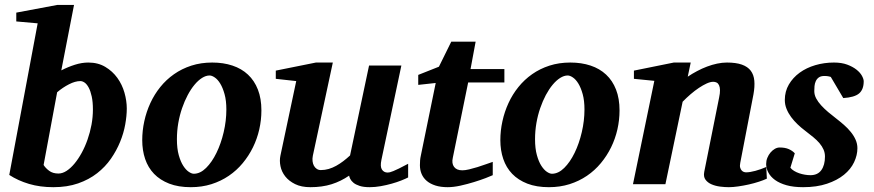

<svg xmlns="http://www.w3.org/2000/svg" viewBox="-20 -757 3590 789"><path d="M361.8 -307.1Q361.8 -338.4 356.9 -360.6Q352.1 -382.8 344.5 -397Q336.9 -411.1 327.9 -417.5Q318.8 -423.8 310.1 -423.8Q289.1 -423.8 263.4 -410.6Q237.8 -397.5 214.8 -377.9L159.2 -79.1Q167 -66.4 181.9 -55.2Q196.8 -43.9 220.2 -43.9Q236.8 -43.9 253.7 -54.9Q270.5 -65.9 286.1 -84.7Q301.8 -103.5 315.7 -128.9Q329.6 -154.3 339.8 -183.6Q350.1 -212.9 356 -244.4Q361.8 -275.9 361.8 -307.1ZM501 -311Q501 -281.2 494.6 -245.6Q488.3 -210 473.6 -174.1Q459 -138.2 435.8 -104.7Q412.6 -71.3 379.2 -45.2Q345.7 -19 301 -3.4Q256.3 12.2 199.2 12.2Q144.5 12.2 99.4 -1.2Q54.2 -14.6 18.1 -38.1L134.8 -661.1L46.9 -668.9V-705.1L215.8 -736.8H284.2L231.9 -467.8Q259.3 -481.9 287.8 -491Q316.4 -500 342.8 -500Q382.8 -500 412.6 -482.2Q442.4 -464.4 462.2 -437Q481.9 -409.7 491.5 -376Q501 -342.3 501 -311Z M910.2 -307.1Q910.2 -343.8 902.8 -370.1Q895.5 -396.5 885 -413.6Q874.5 -430.7 862.5 -438.7Q850.6 -446.8 841.3 -446.8Q826.2 -446.8 810.3 -436.8Q794.4 -426.8 779.5 -408.9Q764.6 -391.1 751.5 -366.5Q738.3 -341.8 728.3 -312.7Q718.3 -283.7 712.6 -251.2Q707 -218.8 707 -185.1Q707 -146.5 714.6 -119.4Q722.2 -92.3 733.2 -75.4Q744.1 -58.6 755.9 -50.8Q767.6 -43 776.4 -43Q802.7 -43 826.9 -66.9Q851.1 -90.8 869.6 -128.9Q888.2 -167 899.2 -213.9Q910.2 -260.7 910.2 -307.1ZM1054.2 -303.2Q1054.2 -263.7 1045.4 -225.1Q1036.6 -186.5 1019.5 -151.6Q1002.4 -116.7 977.5 -86.7Q952.6 -56.6 920.4 -34.7Q888.2 -12.7 848.9 -0.2Q809.6 12.2 764.2 12.2Q712.9 12.2 675.3 -2.4Q637.7 -17.1 613 -42.7Q588.4 -68.4 576.4 -103.8Q564.5 -139.2 564.5 -181.2Q564.5 -220.2 573 -259Q581.5 -297.9 597.9 -333.5Q614.3 -369.1 638.7 -399.4Q663.1 -429.7 695.1 -452.1Q727.1 -474.6 766.4 -487.3Q805.7 -500 852.1 -500Q897.9 -500 935.3 -487.5Q972.7 -475.1 999 -450.4Q1025.4 -425.8 1039.8 -388.9Q1054.2 -352.1 1054.2 -303.2Z M1657.2 -27.8Q1647 -22.5 1629.2 -15.4Q1611.3 -8.3 1589.6 -2.2Q1567.9 3.9 1544.4 8.1Q1521 12.2 1499.5 12.2Q1473.6 12.2 1457.5 6.8Q1441.4 1.5 1432.4 -6.1Q1423.3 -13.7 1419.4 -21.7Q1415.5 -29.8 1414.6 -35.2Q1381.3 -12.2 1342.8 0Q1304.2 12.2 1255.4 12.2Q1218.3 12.2 1192.6 -0.5Q1167 -13.2 1152.1 -32.2Q1137.2 -51.3 1132.6 -74Q1127.9 -96.7 1132.3 -117.2L1197.3 -423.8L1113.3 -433.1V-466.8L1278.3 -500H1347.7L1265.6 -117.2Q1263.2 -105.5 1264.4 -94.7Q1265.6 -84 1270 -75.9Q1274.4 -67.9 1281.7 -63Q1289.1 -58.1 1298.3 -58.1Q1314.9 -58.1 1330.8 -62.7Q1346.7 -67.4 1361.6 -75.7Q1376.5 -84 1390.6 -94.7Q1404.8 -105.5 1418.5 -118.2L1496.6 -487.8H1629.4L1547.4 -100.1Q1541.5 -72.3 1549.6 -60.1Q1557.6 -47.9 1573.2 -47.9Q1577.1 -47.9 1582.3 -49.1Q1587.4 -50.3 1596.4 -54Q1605.5 -57.6 1619.9 -64.7Q1634.3 -71.8 1657.2 -84Z M1903.8 -418 1840.8 -108.9Q1835.4 -85.4 1845.9 -71.3Q1856.4 -57.1 1879.9 -57.1Q1891.6 -57.1 1908 -61Q1924.3 -64.9 1941.9 -70.3Q1959.5 -75.7 1976.1 -81.8Q1992.7 -87.9 2004.9 -91.8V-37.1Q1996.6 -33.2 1975.6 -25.1Q1954.6 -17.1 1927.7 -8.8Q1900.9 -0.5 1872.1 5.9Q1843.3 12.2 1819.8 12.2Q1791 12.2 1769.5 5.4Q1748 -1.5 1733.9 -13.4Q1719.7 -25.4 1712.6 -42Q1705.6 -58.6 1705.6 -78.1Q1705.6 -87.9 1706.3 -97.7Q1707 -107.4 1709.5 -118.2L1770.5 -416L1698.7 -408.2V-449.2L1783.7 -482.9L1834.5 -585.9H1934.6L1913.6 -473.1H2052.7V-418Z M2381.8 -307.1Q2381.8 -343.8 2374.5 -370.1Q2367.2 -396.5 2356.7 -413.6Q2346.2 -430.7 2334.2 -438.7Q2322.3 -446.8 2313 -446.8Q2297.9 -446.8 2282 -436.8Q2266.1 -426.8 2251.2 -408.9Q2236.3 -391.1 2223.1 -366.5Q2210 -341.8 2200 -312.7Q2189.9 -283.7 2184.3 -251.2Q2178.7 -218.8 2178.7 -185.1Q2178.7 -146.5 2186.3 -119.4Q2193.8 -92.3 2204.8 -75.4Q2215.8 -58.6 2227.5 -50.8Q2239.3 -43 2248 -43Q2274.4 -43 2298.6 -66.9Q2322.8 -90.8 2341.3 -128.9Q2359.9 -167 2370.8 -213.9Q2381.8 -260.7 2381.8 -307.1ZM2525.9 -303.2Q2525.9 -263.7 2517.1 -225.1Q2508.3 -186.5 2491.2 -151.6Q2474.1 -116.7 2449.2 -86.7Q2424.3 -56.6 2392.1 -34.7Q2359.9 -12.7 2320.6 -0.2Q2281.2 12.2 2235.8 12.2Q2184.6 12.2 2147 -2.4Q2109.4 -17.1 2084.7 -42.7Q2060.1 -68.4 2048.1 -103.8Q2036.1 -139.2 2036.1 -181.2Q2036.1 -220.2 2044.7 -259Q2053.2 -297.9 2069.6 -333.5Q2085.9 -369.1 2110.4 -399.4Q2134.8 -429.7 2166.7 -452.1Q2198.7 -474.6 2238 -487.3Q2277.3 -500 2323.7 -500Q2369.6 -500 2407 -487.5Q2444.3 -475.1 2470.7 -450.4Q2497.1 -425.8 2511.5 -388.9Q2525.9 -352.1 2525.9 -303.2Z M3131.3 -22.9Q3118.2 -16.6 3098.6 -10.3Q3079.1 -3.9 3057.4 1Q3035.6 5.9 3013.9 9Q2992.2 12.2 2975.1 12.2Q2958.5 12.2 2939.2 9.8Q2919.9 7.3 2904.1 0.5Q2888.2 -6.3 2879.2 -18.6Q2870.1 -30.8 2874 -50.8L2935.1 -356Q2939 -374 2938.7 -386.5Q2938.5 -398.9 2934.8 -406.7Q2931.2 -414.6 2925 -417.7Q2918.9 -420.9 2911.1 -420.9Q2899.4 -420.9 2884.3 -414.1Q2869.1 -407.2 2852.3 -396Q2835.4 -384.8 2818.1 -369.9Q2800.8 -355 2785.2 -338.9L2714.4 0H2581.1L2668.9 -424.8L2585 -433.1V-466.8L2749 -500H2818.4L2806.2 -441.9Q2824.2 -454.1 2844.5 -464.8Q2864.7 -475.6 2885.5 -483.4Q2906.2 -491.2 2927 -495.6Q2947.8 -500 2967.3 -500Q3004.4 -500 3028.6 -491.5Q3052.7 -482.9 3065.2 -466.3Q3077.6 -449.7 3079.8 -425.3Q3082 -400.9 3076.2 -369.1L3022 -87.9Q3019.5 -75.7 3021.7 -68.1Q3023.9 -60.5 3028.1 -56.2Q3032.2 -51.8 3037.1 -50.3Q3042 -48.8 3045.9 -48.8Q3061.5 -48.8 3084 -54.9Q3106.4 -61 3128.9 -70.8Z M3529.3 -422.9Q3529.3 -389.2 3510.3 -373Q3491.2 -356.9 3445.3 -354L3394 -440.9Q3390.6 -441.9 3386.7 -442.9Q3383.3 -443.8 3378.4 -444.3Q3373.5 -444.8 3368.2 -444.8Q3353 -444.8 3344.7 -438.7Q3336.4 -432.6 3332.3 -423.3Q3328.1 -414.1 3327.1 -403.1Q3326.2 -392.1 3326.2 -382.8Q3326.2 -367.2 3334 -352.5Q3341.8 -337.9 3354.5 -324Q3367.2 -310.1 3383.1 -296.6Q3398.9 -283.2 3415 -271Q3432.1 -257.8 3448 -243.9Q3463.9 -230 3476.3 -214.6Q3488.8 -199.2 3496.1 -182.6Q3503.4 -166 3503.4 -147.9Q3503.4 -119.1 3489.7 -90.3Q3476.1 -61.5 3448.2 -38.8Q3420.4 -16.1 3378.4 -2Q3336.4 12.2 3280.3 12.2Q3240.7 12.2 3212.2 4.2Q3183.6 -3.9 3165 -17.3Q3146.5 -30.8 3137.5 -47.9Q3128.4 -64.9 3128.4 -83Q3128.4 -96.2 3133.3 -108.4Q3138.2 -120.6 3146.2 -130.1Q3154.3 -139.6 3164.1 -145.3Q3173.8 -150.9 3184.1 -150.9Q3206.1 -150.9 3221.2 -144.3Q3236.3 -137.7 3246.1 -127L3228 -67.9Q3233.4 -60.5 3243.2 -54.7Q3252.9 -48.8 3264.4 -44.9Q3275.9 -41 3287.8 -39.1Q3299.8 -37.1 3310.1 -37.1Q3340.3 -37.1 3355.2 -57.9Q3370.1 -78.6 3370.1 -113.8Q3370.1 -128.9 3364.3 -142.3Q3358.4 -155.8 3347.7 -168.5Q3336.9 -181.2 3321.8 -193.6Q3306.6 -206.1 3288.1 -220.2Q3272.5 -231.9 3257.6 -246.1Q3242.7 -260.3 3231 -276.1Q3219.2 -292 3212.2 -309.6Q3205.1 -327.1 3205.1 -346.2Q3205.1 -381.3 3221.7 -409.7Q3238.3 -438 3266.1 -458.3Q3293.9 -478.5 3330.6 -489.3Q3367.2 -500 3407.2 -500Q3438.5 -500 3461.4 -491.5Q3484.4 -482.9 3499.5 -470.9Q3514.6 -459 3522 -445.6Q3529.3 -432.1 3529.3 -422.9Z"/></svg>

Font: Charis SIL Viet
Style: Bold Italic
Weight: 700
Italic angle: -11°
Foundry: SIL International
Version: Version 5.000